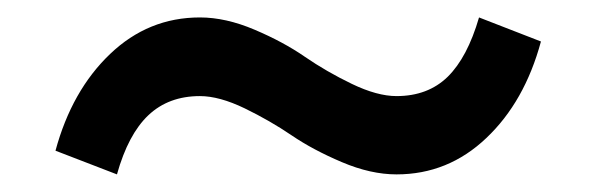

<svg xmlns="http://www.w3.org/2000/svg" viewBox="-20 -427 677 218"><path d="M43 -255.9Q61.5 -324.2 105 -365.7Q148.4 -407.2 207 -407.2Q236.3 -407.2 269 -393.3Q301.8 -379.4 326.2 -362.5Q350.6 -345.7 379.4 -331.8Q408.2 -317.9 430.2 -317.9Q465.8 -317.9 488.3 -339.8Q510.7 -361.8 523.9 -407.2L594.2 -379.9Q575.7 -311.5 532.2 -270.3Q488.8 -229 430.2 -229Q400.9 -229 368.2 -242.9Q335.4 -256.8 311 -273.4Q286.6 -290 257.8 -304Q229 -317.9 207 -317.9Q171.4 -317.9 148.4 -296.1Q125.5 -274.4 112.8 -229Z"/></svg>

Font: LT Wave Text
Style: Regular
Weight: 400
Designer: Daniel Lyons
Version: Version 2.5 (Glyphs App)